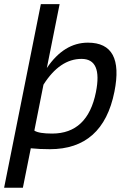

<svg xmlns="http://www.w3.org/2000/svg" viewBox="-53 -718 634 924"><path d="M172.4 -390.6Q254.9 -512.7 370.1 -512.7Q544.9 -512.7 497.6 -276.4Q442.4 0 187 0Q136.7 0 95.2 -4.4L57.1 185.5H-33.2L143.6 -698.2H233.9ZM156.2 -310.5 112.3 -89.4Q134.3 -75.2 197.8 -75.2Q368.7 -75.2 408.7 -274.9Q440.4 -434.6 339.4 -434.6Q234.9 -434.6 156.2 -310.5Z"/></svg>

Font: Sansation
Style: Italic
Weight: 400
Designer: Bernd Montag
Version: Version 1.301